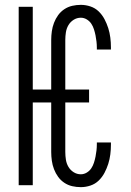

<svg xmlns="http://www.w3.org/2000/svg" viewBox="-20 -763 540 791"><path d="M313 8Q295 8 277.5 4Q260 0 245 -10Q230 -20 219.5 -34.5Q209 -49 202.5 -66Q196 -83 193.5 -101Q191 -119 191 -137V-341H115V0H57V-735H115V-394H191V-599Q191 -616 193.5 -634Q196 -652 202.5 -669Q209 -686 219.5 -700.5Q230 -715 245 -725Q260 -735 277.5 -739Q295 -743 313 -743Q333 -743 352.5 -736.5Q372 -730 386.5 -716Q401 -702 410.5 -684Q420 -666 426 -647Q432 -628 434.5 -608Q437 -588 437 -568V-559H379V-566Q379 -579 377.5 -592Q376 -605 373.5 -617.5Q371 -630 367 -642.5Q363 -655 356 -665.5Q349 -676 337.5 -683Q326 -690 313 -690Q297 -690 283.5 -681.5Q270 -673 262 -659.5Q254 -646 251.5 -630Q249 -614 249 -599V-394H347V-341H249V-137Q249 -121 251.5 -105Q254 -89 262 -75.5Q270 -62 283.5 -53.5Q297 -45 313 -45Q326 -45 337.5 -52Q349 -59 356 -69.5Q363 -80 367 -92.5Q371 -105 373.5 -117.5Q376 -130 377.5 -143Q379 -156 379 -169V-176H437V-167Q437 -147 434.5 -127Q432 -107 426 -88Q420 -69 410.5 -51Q401 -33 386.5 -19Q372 -5 352.5 1.5Q333 8 313 8Z"/></svg>

Font: Iosevka Term Curly Light
Style: Regular
Weight: 300
Designer: Belleve Invis
Foundry: Belleve Invis
Version: Version 32.3.0